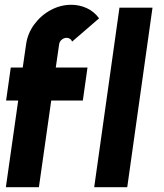

<svg xmlns="http://www.w3.org/2000/svg" viewBox="-20 -782 686 802"><path d="M227 -597 213 -500H345.5L326 -362H194L142.5 0H4.5L56 -362H5.5L25 -500H75L89 -597Q95.5 -642.5 123 -680Q150.5 -717.5 191.5 -739.8Q232.5 -762 278 -762Q311.5 -762 342 -748.2Q372.5 -734.5 394 -705.5L281 -608Q278.5 -616 272 -620Q265.5 -624 258.5 -624Q247 -624 237.8 -616.2Q228.5 -608.5 227 -597ZM373.5 0 479 -750H617L511.5 0Z"/></svg>

Font: Urbanist ExtraBold
Style: Italic
Weight: 800
Italic angle: -8°
Designer: Corey Hu
Foundry: Corey Hu
Version: Version 1.321; ttfautohint (v1.8.4.7-5d5b)